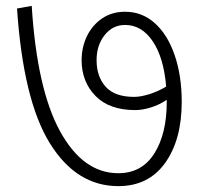

<svg xmlns="http://www.w3.org/2000/svg" viewBox="-20 -659 671 654"><path d="M599 -312Q599 -183 542.5 -104Q486 -25 383 -25Q240 -25 149.5 -171.5Q59 -318 38 -630L88 -639Q106 -355 184.5 -212Q263 -69 383 -69Q463 -69 505.5 -136Q548 -203 548 -312V-319Q523 -302 494 -293Q465 -284 441 -284Q352 -284 305 -332.5Q258 -381 258 -454Q258 -498 276 -535.5Q294 -573 327.5 -596Q361 -619 406 -619Q464 -619 507.5 -580Q551 -541 575 -471Q599 -401 599 -312ZM546 -364Q538 -462 500.5 -518Q463 -574 406 -574Q364 -574 336.5 -539.5Q309 -505 309 -454Q309 -398 340 -363.5Q371 -329 437 -329Q459 -329 488 -338Q517 -347 546 -364Z"/></svg>

Font: Martel Sans ExtraLight
Style: Regular
Weight: 275
Designer: Dan Reynolds and Mathieu Réguer
Foundry: Dan Reynolds and Mathieu Réguer
Version: Version 1.002; ttfautohint (v1.1) -l 5 -r 5 -G 72 -x 0 -D la